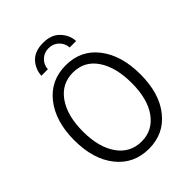

<svg xmlns="http://www.w3.org/2000/svg" viewBox="-269 -1092 1247 1247"><g transform="rotate(-45 354.5 -469.0)"><path d="M196.3 -812.5Q199.2 -871.1 239.3 -914.1Q279.3 -956.1 355.5 -956.1Q431.6 -956.1 471.7 -912.1Q512.7 -869.1 515.6 -812.5Q496.1 -812.5 456.1 -812.5Q454.1 -850.6 425.8 -878.9Q397.5 -906.2 355.5 -906.2Q314.5 -906.2 286.1 -878.9Q257.8 -851.6 255.9 -812.5Q236.3 -812.5 196.3 -812.5ZM50.8 -365.2Q50.8 -537.1 133.8 -643.6Q216.8 -749 355.5 -749Q495.1 -749 576.2 -643.6Q658.2 -538.1 658.2 -364.3Q658.2 -188.5 575.2 -85.9Q493.2 17.6 355.5 17.6Q216.8 17.6 133.8 -86.9Q50.8 -190.4 50.8 -365.2ZM130.9 -365.2Q130.9 -220.7 191.4 -134.8Q252 -49.8 355.5 -49.8Q457 -49.8 517.6 -133.8Q578.1 -217.8 578.1 -364.3Q578.1 -508.8 519.5 -595.7Q460.9 -682.6 355.5 -682.6Q252 -682.6 191.4 -596.7Q130.9 -510.7 130.9 -365.2Z"/></g></svg>

Font: Gothic A1
Style: Regular
Weight: 400
Designer: HanYang I&C Co.,Ltd.
Version: Version 2.50